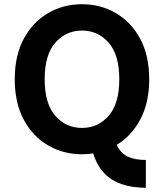

<svg xmlns="http://www.w3.org/2000/svg" viewBox="-20 -721 778 911"><path d="M50 -345Q50 -458 93 -537.5Q136 -617 208.5 -659Q281 -701 369 -701Q457 -701 529.5 -659Q602 -617 645 -537.5Q688 -458 688 -345Q688 -233 645.5 -154Q603 -75 534 -34Q552 6 586 22Q620 38 672 38V170Q570 169 509 129.5Q448 90 422 7Q396 11 369 11Q281 11 208.5 -31Q136 -73 93 -152.5Q50 -232 50 -345ZM192 -345Q192 -229 242.5 -171.5Q293 -114 369 -114Q445 -114 495.5 -171.5Q546 -229 546 -345Q546 -461 495.5 -518.5Q445 -576 369 -576Q293 -576 242.5 -518.5Q192 -461 192 -345Z"/></svg>

Font: Radio Canada SemiBold
Style: Regular
Weight: 600
Designer: Charles Daoud, Etienne Aubert Bonn, Alexandre Saumier Demers, Jacques Le Bailly
Foundry: Radio-Canada
Version: Version 2.104; ttfautohint (v1.8.4.7-5d5b);gftools[0.9.28.de